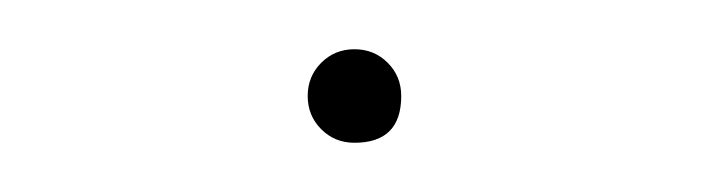

<svg xmlns="http://www.w3.org/2000/svg" viewBox="-20 -55 288 78"><path d="M124 3Q116 3 110.5 -2.5Q105 -8 105 -16Q105 -24 110.5 -29.5Q116 -35 124 -35Q132 -35 137.5 -29.5Q143 -24 143 -16Q143 3 124 3Z"/></svg>

Font: EauTest Hairline
Style: Regular
Weight: 250
Designer: Christian Thalmann (Catharsis Fonts)
Version: Version 0.001;PS 000.001;hotconv 1.0.88;makeotf.lib2.5.64775